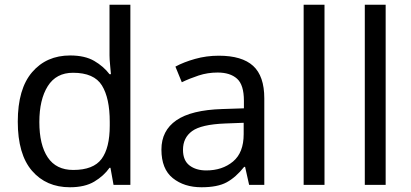

<svg xmlns="http://www.w3.org/2000/svg" viewBox="-20 -780 1732 810"><path d="M275 10Q175 10 115 -59.5Q55 -129 55 -267Q55 -405 115.5 -475.5Q176 -546 276 -546Q338 -546 377.5 -523Q417 -500 442 -467H448Q447 -480 444.5 -505.5Q442 -531 442 -546V-760H530V0H459L446 -72H442Q418 -38 378 -14Q338 10 275 10ZM289 -63Q374 -63 408.5 -109.5Q443 -156 443 -250V-266Q443 -366 410 -419.5Q377 -473 288 -473Q217 -473 181.5 -416.5Q146 -360 146 -265Q146 -169 181.5 -116Q217 -63 289 -63Z M903 -545Q1001 -545 1048 -502Q1095 -459 1095 -365V0H1031L1014 -76H1010Q975 -32 936.5 -11Q898 10 830 10Q757 10 709 -28.5Q661 -67 661 -149Q661 -229 724 -272.5Q787 -316 918 -320L1009 -323V-355Q1009 -422 980 -448Q951 -474 898 -474Q856 -474 818 -461.5Q780 -449 747 -433L720 -499Q755 -518 803 -531.5Q851 -545 903 -545ZM929 -259Q829 -255 790.5 -227Q752 -199 752 -148Q752 -103 779.5 -82Q807 -61 850 -61Q918 -61 963 -98.5Q1008 -136 1008 -214V-262Z M1349 0H1261V-760H1349Z M1607 0H1519V-760H1607Z"/></svg>

Font: Noto Sans Buhid
Style: Regular
Weight: 400
Designer: Monotype Design Team
Foundry: Monotype Imaging Inc.
Version: Version 2.001